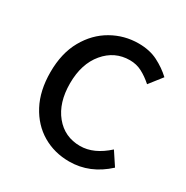

<svg xmlns="http://www.w3.org/2000/svg" viewBox="-134 -652 757 783"><g transform="rotate(30 244.0 -260.5)"><path d="M294 19Q224 19 168 -14Q112 -47 79 -109.5Q46 -172 46 -259Q46 -348 81.5 -411Q117 -474 175 -507Q233 -540 300 -540Q352 -540 390.5 -520.5Q429 -501 459 -473L412 -413Q386 -436 360 -449.5Q334 -463 303 -463Q232 -463 185 -407Q138 -351 138 -259Q138 -168 183 -113Q228 -58 301 -58Q365 -58 428 -115L469 -53Q391 19 294 19Z"/></g></svg>

Font: LXGW 975 Gothic SC
Style: Regular
Weight: 400
Version: Version 2.01;February 25, 2021